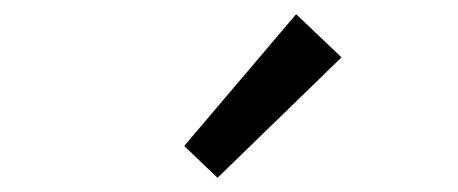

<svg xmlns="http://www.w3.org/2000/svg" viewBox="-20 -892 646 271"><path d="M287 -641 462 -811 398 -872 240 -686Z"/></svg>

Font: Noto Sans CJK SC Regular
Style: Regular
Weight: 400
Designer: Ryoko NISHIZUKA (kana & ideographs); Paul D. Hunt (Latin, Greek & Cyrillic); Wenlong ZHANG (bopomofo); Sandoll Communica
Foundry: Adobe Systems Incorporated
Version: Version 1.004;PS 1.004;hotconv 1.0.82;makeotf.lib2.5.63406